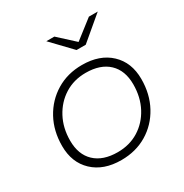

<svg xmlns="http://www.w3.org/2000/svg" viewBox="-168 -858 956 996"><g transform="rotate(-30 310.0 -360.5)"><path d="M276 4Q170 4 107.5 -55Q45 -114 45 -213Q45 -303 83.5 -373.5Q122 -444 189.5 -485Q257 -526 344 -526Q450 -526 512.5 -467Q575 -408 575 -309Q575 -219 536.5 -148Q498 -77 430.5 -36.5Q363 4 276 4ZM280 -41Q351 -41 406 -75Q461 -109 493 -169Q525 -229 525 -306Q525 -389 476.5 -435Q428 -481 340 -481Q269 -481 214 -446.5Q159 -412 127 -352Q95 -292 95 -216Q95 -133 143.5 -87Q192 -41 280 -41ZM359 -607 246 -725H294L389 -638L501 -725H554L414 -607Z"/></g></svg>

Font: Montserrat Light
Style: Italic
Weight: 300
Italic angle: -11.3°
Designer: Julieta Ulanovsky
Foundry: Julieta Ulanovsky
Version: Version 9.000; ttfautohint (v1.8.4.7-5d5b)